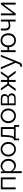

<svg xmlns="http://www.w3.org/2000/svg" viewBox="2956 -3526 793 6746"><g transform="rotate(-90 3353.0 -153.5)"><path d="M74.2 0V-521H493.2V0H424.8V-460H142.1V0Z M710.9 -107.9V212.9H643.1V-521H704.1V-419.9Q736.3 -469.7 788.1 -499.8Q839.8 -529.8 897.9 -529.8Q967.3 -529.8 1024.7 -491.2Q1082 -452.6 1113.5 -390.9Q1145 -329.1 1145 -259.8Q1145 -186.5 1115.5 -125Q1085.9 -63.5 1031.5 -26.9Q977.1 9.8 908.7 9.8Q846.2 9.8 794.7 -22.7Q743.2 -55.2 710.9 -107.9ZM1075.7 -259.8Q1075.7 -344.7 1019 -407.5Q962.4 -470.2 881.8 -470.2Q847.7 -470.2 810.1 -452.9Q772.5 -435.5 744.1 -404.8Q715.8 -374 710.9 -340.8V-181.2Q734.4 -124 783.7 -86.9Q833 -49.8 889.6 -49.8Q943.8 -49.8 987.3 -80.3Q1030.8 -110.8 1053.2 -158.4Q1075.7 -206.1 1075.7 -259.8Z M1223.6 -258.8Q1223.6 -313 1243.2 -362.5Q1262.7 -412.1 1296.4 -449Q1330.1 -485.8 1378.4 -507.8Q1426.8 -529.8 1481.4 -529.8Q1554.7 -529.8 1614.5 -492.7Q1674.3 -455.6 1707.5 -393.6Q1740.7 -331.5 1740.7 -258.8Q1740.7 -186.5 1707.8 -125.2Q1674.8 -64 1615 -27.1Q1555.2 9.8 1481.4 9.8Q1407.7 9.8 1348.1 -27.1Q1288.6 -64 1256.1 -125.2Q1223.6 -186.5 1223.6 -258.8ZM1481.4 -470.2Q1430.7 -470.2 1387.2 -441.9Q1343.8 -413.6 1318.1 -364.5Q1292.5 -315.4 1292.5 -257.8Q1292.5 -170.9 1347.9 -110.4Q1403.3 -49.8 1481.4 -49.8Q1559.6 -49.8 1615.5 -111.3Q1671.4 -172.9 1671.4 -259.8Q1671.4 -346.7 1615.5 -408.4Q1559.6 -470.2 1481.4 -470.2Z M1796.4 121.1V-61H1805.2Q1829.1 -61 1847.4 -75.2Q1865.7 -89.4 1881.1 -123.5Q1896.5 -157.7 1905.8 -220.9Q1915 -284.2 1917.5 -376L1922.4 -521H2261.2V-61H2331.1V121.1H2270.5V0H1856.4V121.1ZM1908.2 -61H2193.4V-460H1983.4L1980.5 -370.1Q1976.1 -233.4 1958.3 -160.4Q1940.4 -87.4 1908.2 -61Z M2397.9 -258.8Q2397.9 -313 2417.5 -362.5Q2437 -412.1 2470.7 -449Q2504.4 -485.8 2552.7 -507.8Q2601.1 -529.8 2655.8 -529.8Q2729 -529.8 2788.8 -492.7Q2848.6 -455.6 2881.8 -393.6Q2915 -331.5 2915 -258.8Q2915 -186.5 2882.1 -125.2Q2849.1 -64 2789.3 -27.1Q2729.5 9.8 2655.8 9.8Q2582 9.8 2522.5 -27.1Q2462.9 -64 2430.4 -125.2Q2397.9 -186.5 2397.9 -258.8ZM2655.8 -470.2Q2605 -470.2 2561.5 -441.9Q2518.1 -413.6 2492.4 -364.5Q2466.8 -315.4 2466.8 -257.8Q2466.8 -170.9 2522.2 -110.4Q2577.6 -49.8 2655.8 -49.8Q2733.9 -49.8 2789.8 -111.3Q2845.7 -172.9 2845.7 -259.8Q2845.7 -346.7 2789.8 -408.4Q2733.9 -470.2 2655.8 -470.2Z M3027.8 0V-521H3287.6Q3350.6 -521 3386.7 -482.9Q3422.9 -444.8 3422.9 -393.1Q3422.9 -351.6 3402.1 -317.9Q3381.3 -284.2 3344.7 -267.1Q3390.6 -253.9 3418.2 -219.2Q3445.8 -184.6 3445.8 -138.2Q3445.8 -75.7 3401.6 -37.8Q3357.4 0 3287.6 0ZM3092.8 -286.1H3269.5Q3307.1 -286.1 3332.3 -314.9Q3357.4 -343.8 3357.4 -381.8Q3357.4 -418.5 3333.3 -445.3Q3309.1 -472.2 3273.4 -472.2H3092.8ZM3092.8 -48.8H3285.6Q3324.7 -48.8 3352.1 -77.6Q3379.4 -106.4 3379.4 -144Q3379.4 -182.6 3353.3 -210.7Q3327.1 -238.8 3289.6 -238.8H3092.8Z M3526.4 0 3721.2 -268.1 3545.4 -521H3622.1L3779.3 -295.9H3847.2V-521H3917.5V-295.9H3987.3L4141.1 -521H4219.2L4042.5 -268.1L4239.3 0H4160.2L3987.3 -235.8H3917.5V0H3847.2V-235.8H3779.3L3605.5 0Z M4381.8 160.2Q4419.4 162.1 4427.7 160.2Q4445.8 158.2 4461.7 130.1Q4477.5 102.1 4519 0L4292 -521H4363.8L4554.7 -69.8L4731 -521H4798.8L4528.8 150.9Q4501.5 221.7 4422.9 223.1Q4402.8 224.6 4381.8 221.2Z M5306.6 9.8Q5205.1 9.8 5139.2 -56.9Q5073.2 -123.5 5065.9 -230H4961.9V0H4894V-521H4961.9V-290H5065.9Q5074.2 -397.9 5140.9 -463.9Q5207.5 -529.8 5306.6 -529.8Q5381.8 -529.8 5439.5 -493.9Q5497.1 -458 5527.3 -396.7Q5557.6 -335.4 5557.6 -258.8Q5557.6 -140.1 5487.8 -65.2Q5418 9.8 5306.6 9.8ZM5306.6 -49.8Q5387.2 -49.8 5437.5 -108.4Q5487.8 -167 5487.8 -258.8Q5487.8 -354 5436.5 -412.1Q5385.3 -470.2 5306.6 -470.2Q5228.5 -470.2 5180.2 -411.4Q5131.8 -352.5 5131.8 -258.8Q5131.8 -164.1 5180.9 -106.9Q5230 -49.8 5306.6 -49.8Z M5969.7 0V-217.8Q5908.7 -188 5827.6 -188Q5740.2 -188 5697.5 -232.2Q5654.8 -276.4 5654.8 -367.2V-521H5722.7V-376Q5722.7 -305.7 5751.2 -273.9Q5779.8 -242.2 5842.8 -242.2Q5878.4 -242.2 5913.1 -250.2Q5947.8 -258.3 5969.7 -271V-521H6037.6V0Z M6186.5 0V-520H6254.4V-91.8L6571.3 -521H6632.3V0H6564.5V-420.9L6252.4 0Z"/></g></svg>

Font: Rawline
Style: Regular
Weight: 400
Designer: Matt McInerney, Pablo Impallari, Rodrigo Fuenzalida
Foundry: Matt McInerney, Pablo Impallari, Rodrigo Fuenzalida
Version: Version 4.020;PS 004.020;hotconv 1.0.88;makeotf.lib2.5.64775